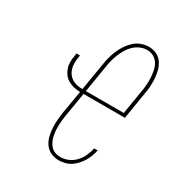

<svg xmlns="http://www.w3.org/2000/svg" viewBox="-175 -870 950 1005"><g transform="rotate(30 300.0 -367.5)"><path d="M321 8Q296 8 274 -2.5Q252 -13 238.5 -32Q225 -51 219 -74.5Q213 -98 211.5 -123Q210 -148 212 -173Q214 -198 218 -223L241 -358Q221 -358 202.5 -362.5Q184 -367 168 -376Q152 -385 141 -399.5Q130 -414 124 -431.5Q118 -449 118 -468.5Q118 -488 122 -508L124 -523H145L143 -508Q140 -491 140 -474Q140 -457 144.5 -441.5Q149 -426 158 -413.5Q167 -401 180.5 -392.5Q194 -384 210.5 -380.5Q227 -377 244 -377L271 -538Q274 -561 280 -584Q286 -607 295 -629Q304 -651 317.5 -671.5Q331 -692 349 -709Q367 -726 390 -734.5Q413 -743 436 -743Q462 -743 483.5 -732.5Q505 -722 518 -702.5Q531 -683 537 -659.5Q543 -636 544.5 -611.5Q546 -587 544 -562Q542 -537 537 -512L512 -358H262L239 -220Q236 -204 234 -187Q232 -170 231.5 -153.5Q231 -137 232 -121Q233 -105 236.5 -89Q240 -73 246.5 -59Q253 -45 263.5 -33.5Q274 -22 289 -16.5Q304 -11 321 -11Q345 -11 368.5 -21Q392 -31 409.5 -50Q427 -69 437.5 -92.5Q448 -116 453 -139H474Q470 -121 463.5 -103Q457 -85 447 -68.5Q437 -52 423.5 -37Q410 -22 393.5 -11.5Q377 -1 358 3.5Q339 8 321 8ZM265 -377H494L517 -515Q521 -537 523 -559Q525 -581 524 -603Q523 -625 519 -646Q515 -667 505 -685Q495 -703 476.5 -713.5Q458 -724 436 -724Q415 -724 394.5 -715Q374 -706 358 -690.5Q342 -675 331 -656Q320 -637 312 -617Q304 -597 299 -576.5Q294 -556 291 -535Z"/></g></svg>

Font: Iosevka SS04 Th Ex Obl
Style: Regular
Weight: 100
Width: 7
Italic angle: -9°
Monospace: yes
Designer: Belleve Invis
Foundry: Belleve Invis
Version: Version 19.0.0; ttfautohint (v1.8.4)